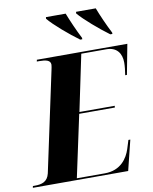

<svg xmlns="http://www.w3.org/2000/svg" viewBox="-134 -1018 872 1093"><g transform="rotate(-10 302.0 -472.0)"><path d="M378 -784H390V-792C366 -838 337 -905 322 -944H208L207 -935C238 -896 323 -824 378 -784ZM552 -784H564V-792C540 -838 511 -904 496 -944H382L381 -935C413 -896 497 -824 552 -784ZM-34 0H517L560 -174H549L533 -123C517 -74 477 -10 384 -10H222L299 -369H505L506 -379H302L370 -704H516C575 -704 602 -665 602 -612C602 -592 599 -564 595 -540H605L638 -714H115L113 -704H126C166 -704 192 -698 192 -672C192 -664 189 -653 187 -642L64 -66C53 -19 19 -10 -20 -10H-32Z"/></g></svg>

Font: Noto Serif Display SemiCondensed ExtraBold
Style: Italic
Weight: 800
Width: 4
Italic angle: -12°
Designer: Monotype Design Team
Foundry: Monotype Imaging Inc.
Version: Version 2.009